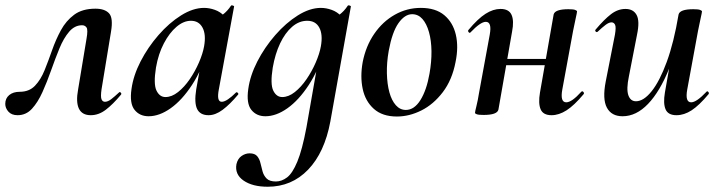

<svg xmlns="http://www.w3.org/2000/svg" viewBox="-34 -429 2736 730"><path d="M33 9Q10 9 -2 -4.5Q-14 -18 -14 -34Q-14 -55 1 -67.5Q16 -80 41 -80Q77 -80 99 -103Q121 -126 135.5 -162Q150 -198 164 -238Q178 -278 197.5 -314Q217 -350 248 -373Q279 -396 329 -396Q364 -396 380.5 -378.5Q397 -361 388 -308L352 -89Q348 -61 352 -51.5Q356 -42 365 -42Q376 -42 389 -52Q402 -62 418 -77Q421 -81 425 -77Q429 -73 426 -69Q395 -32 368 -11.5Q341 9 311 9Q278 9 266 -16Q254 -41 263 -89L295 -282Q301 -316 295 -324.5Q289 -333 278 -333Q250 -333 229 -308.5Q208 -284 192 -245Q176 -206 160.5 -162Q145 -118 127.5 -79Q110 -40 87.5 -15.5Q65 9 33 9Z M531 13Q497 13 477.5 -11.5Q458 -36 466 -91Q473 -142 500.5 -195.5Q528 -249 568.5 -295.5Q609 -342 654.5 -370.5Q700 -399 742 -399Q762 -399 783 -391.5Q804 -384 819.5 -367.5Q835 -351 837 -324L777 -357Q794 -359 812.5 -373Q831 -387 844 -407Q846 -410 851.5 -408Q857 -406 856 -404L798 -89Q789 -42 809 -42Q819 -42 833 -51.5Q847 -61 863 -77Q866 -80 870 -76Q874 -72 871 -69Q840 -32 812.5 -11.5Q785 9 759 9Q727 9 715.5 -14.5Q704 -38 712 -89L737 -229L758 -246Q734 -164 696 -106Q658 -48 615 -17.5Q572 13 531 13ZM595 -60Q619 -60 643 -79Q667 -98 687.5 -128Q708 -158 722.5 -191.5Q737 -225 742 -253Q750 -298 736 -324Q722 -350 692 -350Q664 -350 637 -327Q610 -304 589 -264Q568 -224 559 -172Q549 -109 561 -84.5Q573 -60 595 -60Z M984 281Q926 281 892 257.5Q858 234 865 195Q870 174 884.5 164Q899 154 915 154Q935 154 944 165Q953 176 956.5 192Q960 208 964.5 223.5Q969 239 980 250Q991 261 1015 261Q1037 261 1057.5 245.5Q1078 230 1096.5 185.5Q1115 141 1131 56L1181 -229L1202 -246Q1178 -164 1140 -106Q1102 -48 1059 -17.5Q1016 13 975 13Q941 13 921.5 -11.5Q902 -36 910 -91Q917 -142 944.5 -195.5Q972 -249 1012.5 -295.5Q1053 -342 1098.5 -370.5Q1144 -399 1186 -399Q1206 -399 1227 -391.5Q1248 -384 1263.5 -367.5Q1279 -351 1281 -324L1221 -357Q1238 -359 1256.5 -373Q1275 -387 1288 -407Q1290 -410 1295.5 -408Q1301 -406 1300 -404L1222 33Q1200 151 1137.5 216Q1075 281 984 281ZM1039 -60Q1063 -60 1087 -79Q1111 -98 1131.5 -128Q1152 -158 1166.5 -191.5Q1181 -225 1186 -253Q1194 -298 1180 -324Q1166 -350 1134 -350Q1103 -350 1076.5 -327Q1050 -304 1031 -264Q1012 -224 1003 -172Q993 -109 1005 -84.5Q1017 -60 1039 -60Z M1475 14Q1420 14 1387.5 -15Q1355 -44 1345 -91Q1335 -138 1345 -193Q1357 -254 1389 -300.5Q1421 -347 1467 -373Q1513 -399 1566 -399Q1622 -399 1655 -371.5Q1688 -344 1699 -297.5Q1710 -251 1698 -193Q1685 -125 1649.5 -78.5Q1614 -32 1568 -9Q1522 14 1475 14ZM1509 -11Q1541 -11 1564.5 -48.5Q1588 -86 1599 -149Q1607 -194 1606.5 -234.5Q1606 -275 1597 -307Q1588 -339 1572 -357Q1556 -375 1533 -375Q1505 -375 1481 -341Q1457 -307 1444 -236Q1436 -191 1437 -150Q1438 -109 1446.5 -78Q1455 -47 1471 -29Q1487 -11 1509 -11Z M1805 8Q1786 8 1779 5.5Q1772 3 1772 0Q1772 -4 1777.5 -26Q1783 -48 1787 -74L1828 -297Q1837 -346 1813 -346Q1803 -346 1788.5 -336Q1774 -326 1755 -306Q1752 -302 1748 -306.5Q1744 -311 1747 -315Q1783 -358 1812 -376.5Q1841 -395 1869 -395Q1901 -395 1911 -372.5Q1921 -350 1913 -309L1861 -12Q1856 8 1805 8ZM1848 -181 1851 -205H2093L2090 -181ZM2063 9Q2031 9 2021.5 -13.5Q2012 -36 2019 -77L2071 -374Q2076 -394 2127 -394Q2147 -394 2153.5 -391Q2160 -388 2160 -386Q2160 -382 2155 -360Q2150 -338 2145 -312L2104 -89Q2095 -40 2119 -40Q2140 -40 2176 -80Q2180 -84 2184 -79.5Q2188 -75 2185 -71Q2149 -28 2120 -9.5Q2091 9 2063 9Z M2333 13Q2291 13 2273.5 -19.5Q2256 -52 2269 -119L2304 -297Q2309 -326 2304.5 -335Q2300 -344 2291 -344Q2281 -344 2268 -334Q2255 -324 2239 -309Q2235 -305 2231 -309Q2227 -313 2231 -317Q2263 -355 2289 -375Q2315 -395 2344 -395Q2374 -395 2386.5 -372Q2399 -349 2388 -297L2357 -138Q2347 -90 2355 -67Q2363 -44 2384 -44Q2413 -44 2443.5 -82Q2474 -120 2501 -193.5Q2528 -267 2546 -374L2564 -373Q2545 -255 2510 -168Q2475 -81 2430 -34Q2385 13 2333 13ZM2538 9Q2506 9 2496.5 -13.5Q2487 -36 2494 -77L2546 -374Q2551 -394 2602 -394Q2622 -394 2628.5 -391Q2635 -388 2635 -386Q2635 -382 2630 -360Q2625 -338 2620 -312L2579 -89Q2570 -40 2594 -40Q2604 -40 2618.5 -50Q2633 -60 2652 -80Q2655 -84 2659 -79.5Q2663 -75 2660 -71Q2624 -28 2595.5 -9.5Q2567 9 2538 9Z"/></svg>

Font: Cormorant Infant Light
Style: Italic
Weight: 300
Italic angle: -10°
Designer: Christian Thalmann (Catharsis Fonts)
Foundry: Catharsis Fonts
Version: Version 4.001